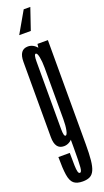

<svg xmlns="http://www.w3.org/2000/svg" viewBox="-198 -841 596 1100"><g transform="rotate(-20 100.0 -291.5)"><path d="M99.2 229.4Q62.8 229.4 44.6 213.8Q26.4 198.3 20.4 159.2Q14.4 120.2 14.4 50.2H83.9Q83.9 97.8 84.8 125.6Q85.6 153.4 89 165.4Q92.4 177.4 99.6 177.4Q104.9 177.4 108.2 170.5Q111.4 163.7 112.8 147.6Q114.2 131.5 114.8 103.9Q115.4 76.3 115.4 34.5V-531.4L123.6 -600H187.1V34.8Q187.1 93.4 183.3 131.4Q179.4 169.4 169.6 190.8Q159.8 212.1 142.9 220.7Q125.9 229.4 99.2 229.4ZM66.5 2.8Q12.9 2.8 12.9 -72Q12.9 -146.8 12.9 -301Q12.9 -455.9 12.9 -530.5Q12.9 -605.1 66.5 -605.1Q98.9 -605.1 124 -574.4Q149.1 -543.8 149.1 -490.7L115.4 -458.6Q115.4 -495.9 109.9 -523.4Q104.4 -550.9 95.2 -550.9Q83.9 -550.9 83.9 -506.6Q83.9 -462.2 83.9 -301Q83.9 -139.5 83.9 -95.1Q83.9 -50.8 95.2 -50.8Q104.4 -50.8 109.9 -78.2Q115.4 -105.8 115.4 -143.9L149.1 -111Q149.1 -57.9 124 -27.5Q98.9 2.8 66.5 2.8ZM157.6 -813.2 113.1 -682.8H42.4L117.2 -813.2Z"/></g></svg>

Font: Anybody UltraCondensed Thin
Style: Regular
Weight: 100
Width: 1
Designer: Tyler Finck
Foundry: Etcetera Type Company
Version: Version 1.110